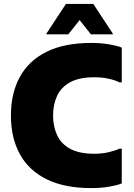

<svg xmlns="http://www.w3.org/2000/svg" viewBox="-20 -952 688 984"><path d="M36 -360Q36 -474 81.5 -557.5Q127 -641 218.5 -686.5Q310 -732 448 -732Q499 -732 541 -724.5Q583 -717 604 -708V-530H592Q571 -541 537 -548.5Q503 -556 464 -556Q386 -556 339.5 -530.5Q293 -505 272.5 -460.5Q252 -416 252 -360Q252 -304 272.5 -259.5Q293 -215 339.5 -189.5Q386 -164 464 -164Q503 -164 537 -172Q571 -180 592 -190H604V-12Q583 -3 541 4.5Q499 12 448 12Q310 12 218.5 -33.5Q127 -79 81.5 -162.5Q36 -246 36 -360ZM218 -776V-780L318 -932H458L558 -780V-776H446L388 -849L330 -776Z"/></svg>

Font: Kufam Black
Style: Regular
Weight: 900
Designer: Wael Morcos, Artur Schmal
Foundry: Original Type
Version: Version 1.301; ttfautohint (v1.8.3)